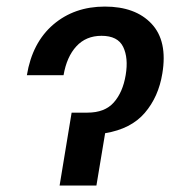

<svg xmlns="http://www.w3.org/2000/svg" viewBox="-20 -573 562 593"><path d="M63 -340.8Q79.6 -441.4 144.5 -497.1Q209.5 -552.7 303.7 -552.7Q398.4 -552.7 448.2 -499.5Q498 -446.3 481.4 -346.2Q469.7 -273.9 427.2 -224.4Q384.8 -174.8 304.7 -161.6L277.8 0H164.1L201.2 -225.1H250Q303.7 -225.1 331.5 -256.6Q359.4 -288.1 368.2 -341.3Q377 -394 360.4 -428.2Q343.8 -462.4 293.5 -462.4Q245.6 -462.4 215.8 -429.9Q186 -397.5 176.3 -340.8Z"/></svg>

Font: Inter Display Medium
Style: Italic
Weight: 500
Italic angle: -9.39999°
Designer: Rasmus Andersson
Foundry: rsms
Version: Version 4.000;git-a52131595